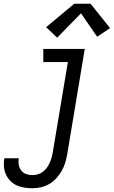

<svg xmlns="http://www.w3.org/2000/svg" viewBox="-68 -791 607 1024"><path d="M105 213Q83 213 61 209.5Q39 206 20 197Q1 188 -13.5 173Q-28 158 -36.5 139Q-45 120 -47 98Q-49 76 -45 54Q-45 54 -45 53.5Q-45 53 -45 53H32Q32 53 32 53Q32 53 32 53Q29 70 32 87.5Q35 105 45 118Q55 131 71 137Q87 143 105 143Q120 143 134.5 138.5Q149 134 161.5 124.5Q174 115 183 102Q192 89 198 75Q204 61 208 46.5Q212 32 214 18L294 -460H163V-530H384L291 29Q287 52 280.5 74.5Q274 97 262 118.5Q250 140 233.5 158.5Q217 177 196 189.5Q175 202 151.5 207.5Q128 213 105 213ZM237 -590 178 -646 328 -771H415L519 -641L450 -595L364 -720Z"/></svg>

Font: Iosevka Slab Oblique
Style: Regular
Weight: 400
Italic angle: -9°
Monospace: yes
Designer: Belleve Invis
Foundry: Belleve Invis
Version: Version 11.1.1; ttfautohint (v1.8.3)